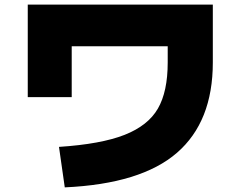

<svg xmlns="http://www.w3.org/2000/svg" viewBox="-20 -760 1040 830"><path d="M100 -740H900V-490Q900 -234 745 -99.5Q590 35 260 50L235 -125Q417 -137 518.5 -177Q620 -217 662.5 -290.5Q705 -364 705 -490V-560H290V-340H100Z"/></svg>

Font: Mplus 1p Black
Style: Regular
Weight: 900
Version: Version 1.061